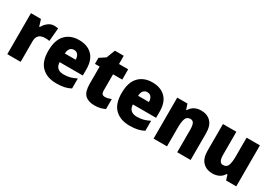

<svg xmlns="http://www.w3.org/2000/svg" viewBox="19 -1449 3172 2244"><g transform="rotate(30 1605.5 -327.0)"><path d="M371 -563Q385 -563 399.5 -561Q414 -559 425 -557L409 -379Q399 -382 385.5 -383.5Q372 -385 350 -385Q323 -385 298 -376Q273 -367 257 -343Q241 -319 241 -274V0H61V-553H196L223 -465H232Q251 -503 288.5 -533Q326 -563 371 -563Z M708 -563Q820 -563 885 -499Q950 -435 950 -310V-225H637Q638 -177 665.5 -150Q693 -123 748 -123Q795 -123 834.5 -133.5Q874 -144 917 -166V-31Q878 -10 833 0Q788 10 725 10Q601 10 528.5 -59.5Q456 -129 456 -273Q456 -419 524 -491Q592 -563 708 -563ZM714 -434Q683 -434 662.5 -413Q642 -392 639 -343H785Q785 -385 766 -409.5Q747 -434 714 -434Z M1297 -137Q1318 -137 1338.5 -142Q1359 -147 1381 -156V-21Q1351 -7 1318 1.5Q1285 10 1239 10Q1157 10 1112.5 -32.5Q1068 -75 1068 -182V-414H1005V-495L1085 -548L1130 -664H1249V-553H1373V-414H1249V-191Q1249 -137 1297 -137Z M1697 -563Q1809 -563 1874 -499Q1939 -435 1939 -310V-225H1626Q1627 -177 1654.5 -150Q1682 -123 1737 -123Q1784 -123 1823.5 -133.5Q1863 -144 1906 -166V-31Q1867 -10 1822 0Q1777 10 1714 10Q1590 10 1517.5 -59.5Q1445 -129 1445 -273Q1445 -419 1513 -491Q1581 -563 1697 -563ZM1703 -434Q1672 -434 1651.5 -413Q1631 -392 1628 -343H1774Q1774 -385 1755 -409.5Q1736 -434 1703 -434Z M2356 -563Q2437 -563 2486 -513Q2535 -463 2535 -360V0H2354V-304Q2354 -359 2341 -387Q2328 -415 2294 -415Q2248 -415 2232 -374Q2216 -333 2216 -246V0H2035V-553H2173L2196 -482H2204Q2227 -521 2265 -542Q2303 -563 2356 -563Z M3151 -553V0H3014L2992 -69H2982Q2958 -28 2918.5 -9Q2879 10 2830 10Q2752 10 2702 -40Q2652 -90 2652 -193V-553H2833V-249Q2833 -195 2846 -166.5Q2859 -138 2890 -138Q2940 -138 2955.5 -180.5Q2971 -223 2971 -300V-553Z"/></g></svg>

Font: Noto Sans Khmer UI SemiCondensed Black
Style: Regular
Weight: 900
Width: 4
Designer: Danh Hong and the Monotype Design Team
Foundry: Monotype Imaging Inc.
Version: Version 2.002; ttfautohint (v1.8.4.7-5d5b)